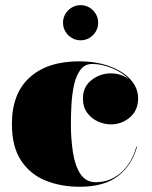

<svg xmlns="http://www.w3.org/2000/svg" viewBox="-20 -704 580 734"><path d="M220.9 -617.1Q220.9 -635.6 230 -650.8Q239.1 -666.1 254.4 -675.2Q269.6 -684.3 288.1 -684.3Q306.6 -684.3 321.8 -675.2Q337.1 -666.1 346.2 -650.8Q355.3 -635.6 355.3 -617.1Q355.3 -598.6 346.2 -583.4Q337.1 -568.1 321.8 -559Q306.6 -549.9 288.1 -549.9Q269.6 -549.9 254.4 -559Q239.1 -568.1 230 -583.4Q220.9 -598.6 220.9 -617.1ZM504 -143.5Q484.5 -72.5 431.5 -31.2Q378.5 10 284 10Q213.5 10 154.8 -13.5Q96 -37 60.8 -89.8Q25.5 -142.5 25.5 -230Q25.5 -346.5 93.5 -408Q161.5 -469.5 282 -469.5Q348 -469.5 399 -450.8Q450 -432 479 -400Q508 -368 508 -328Q508 -282.5 476.8 -255.5Q445.5 -228.5 404 -228.5Q379 -228.5 354.5 -239.5Q330 -250.5 313.5 -272.5Q297 -294.5 297 -327Q297 -372 329.8 -397.8Q362.5 -423.5 404 -423.5Q445 -423.5 474 -399.5Q448 -427.5 408.2 -443.5Q368.5 -459.5 332.5 -459.5Q304 -459.5 287.5 -437.2Q271 -415 263.2 -380Q255.5 -345 253.2 -305.2Q251 -265.5 251 -230Q251 -173 258.8 -122Q266.5 -71 287.2 -39.2Q308 -7.5 346 -7.5Q400.5 -7.5 442 -43.5Q483.5 -79.5 501.5 -143.5Z"/></svg>

Font: Bodoni* 72pt Fatface
Style: Regular
Weight: 900
Version: Version 2.3